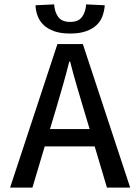

<svg xmlns="http://www.w3.org/2000/svg" viewBox="-20 -856 640 876"><path d="M235 -357 208 -267H389L362 -357Q346 -411 330 -465Q314 -519 300 -575H296Q282 -519 266.5 -465Q251 -411 235 -357ZM26 0 242 -655H358L574 0H468L412 -188H184L128 0ZM300 -703Q257 -703 227.5 -713.5Q198 -724 179.5 -741.5Q161 -759 152 -782.5Q143 -806 142 -832L227 -836Q229 -802 245.5 -779Q262 -756 300 -756Q338 -756 354.5 -779Q371 -802 373 -836L458 -832Q456 -806 447.5 -782.5Q439 -759 420.5 -741.5Q402 -724 372.5 -713.5Q343 -703 300 -703Z"/></svg>

Font: SauceCodePro Nerd Font Mono
Style: Regular
Weight: 500
Monospace: yes
Designer: Paul D. Hunt, Teo Tuominen
Foundry: Adobe Systems Incorporated
Version: Version 2.030;PS 1.000;hotconv 16.6.51;makeotf.lib2.5.65220;